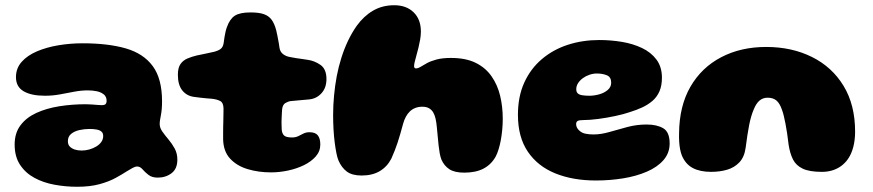

<svg xmlns="http://www.w3.org/2000/svg" viewBox="-20 -646 3338 734"><path d="M274.5 68Q231 68 188.5 60.2Q146 52.5 111.8 34Q77.5 15.5 56.8 -15.8Q36 -47 36 -93.5Q36 -137.5 58.5 -167.2Q81 -197 119.5 -214.5Q158 -232 206.8 -239.8Q255.5 -247.5 308 -247.5Q320 -247.5 331.8 -246.5Q343.5 -245.5 353.5 -244.8Q363.5 -244 369 -244Q379.5 -244 383.5 -248Q387.5 -252 387.5 -260.5Q387.5 -266.5 386 -271.2Q384.5 -276 381.5 -280.2Q378.5 -284.5 374 -287Q365 -294 349.5 -297.2Q334 -300.5 315.5 -300.5Q291 -300.5 264.2 -295.5Q237.5 -290.5 209.5 -285.2Q181.5 -280 152 -280Q99.5 -280 70.2 -297.2Q41 -314.5 41 -351Q41 -385 62.8 -409.5Q84.5 -434 121.5 -449.8Q158.5 -465.5 203.8 -473Q249 -480.5 295.5 -480.5Q393 -480.5 460.8 -461Q528.5 -441.5 564 -393.2Q599.5 -345 599.5 -258.5Q599.5 -241 598.2 -228Q597 -215 595 -205Q593 -195 591.8 -187.2Q590.5 -179.5 590.5 -172Q590.5 -157.5 600.5 -143.2Q610.5 -129 624 -113Q637.5 -97 647.8 -78.2Q658 -59.5 658 -36Q658 -0.5 635.8 16.2Q613.5 33 583 33Q561 33 547.5 22.5Q534 12 524.8 1.2Q515.5 -9.5 504.5 -9.5Q497 -9.5 486.8 -4Q476.5 1.5 463 10Q447 20.5 422 34.2Q397 48 360.8 58Q324.5 68 274.5 68ZM292 -70.5Q307 -70.5 321.2 -74.5Q335.5 -78.5 347.8 -85.8Q360 -93 367.2 -103.2Q374.5 -113.5 374.5 -126Q374.5 -137 368 -142.8Q361.5 -148.5 349.5 -150.8Q337.5 -153 322.5 -153Q303 -153 283.8 -148.8Q264.5 -144.5 252 -134.2Q239.5 -124 239.5 -106Q239.5 -93 247 -85.5Q254.5 -78 266.2 -74.2Q278 -70.5 292 -70.5Z M1016 13Q968 13 926.5 0.5Q885 -12 859.5 -39.8Q834 -67.5 833 -113.5Q833 -124.5 833 -136.5Q833 -148.5 833.2 -161Q833.5 -173.5 833.8 -185.5Q834 -197.5 834.2 -209.2Q834.5 -221 834.5 -231.5Q834 -253.5 821.5 -260Q809 -266.5 789.5 -268.5Q779 -269.5 768.2 -270.2Q757.5 -271 746.2 -272.5Q735 -274 722.5 -275.5Q694 -279 677 -300.2Q660 -321.5 660 -360Q660 -387 670 -401.2Q680 -415.5 696.8 -422.5Q713.5 -429.5 732.5 -434Q753 -438 770 -441.8Q787 -445.5 800.5 -448.5Q814 -452 823.2 -458.8Q832.5 -465.5 835 -481.5Q836.5 -493 838.2 -503.8Q840 -514.5 842.2 -524.5Q844.5 -534.5 847.5 -542.5Q858.5 -573.5 877.8 -586Q897 -598.5 938 -598.5Q970 -598.5 989 -591.8Q1008 -585 1018.8 -570Q1029.5 -555 1036 -530Q1038.5 -519 1040.2 -510.8Q1042 -502.5 1043.2 -495Q1044.5 -487.5 1046 -480Q1047.5 -472.5 1048.5 -463Q1051 -447.5 1062.2 -439Q1073.5 -430.5 1088.5 -428Q1101 -425.5 1111.8 -423.8Q1122.5 -422 1133 -420.8Q1143.5 -419.5 1155 -417.5Q1182 -414 1205 -398Q1228 -382 1228 -344Q1228 -310.5 1209.2 -289.8Q1190.5 -269 1162.5 -266Q1142.5 -264 1123.2 -262.5Q1104 -261 1091 -259.5Q1080.5 -258 1070.5 -251.8Q1060.5 -245.5 1058.5 -228Q1058 -220.5 1057.5 -212.5Q1057 -204.5 1056.8 -196.5Q1056.5 -188.5 1056.2 -180.5Q1056 -172.5 1056.5 -165.2Q1057 -158 1057 -150.5Q1058 -136 1065.8 -128.2Q1073.5 -120.5 1096.5 -120.5Q1110 -120.5 1120.2 -125.5Q1130.5 -130.5 1140.2 -135.5Q1150 -140.5 1163 -140.5Q1185.5 -140.5 1195 -128.5Q1204.5 -116.5 1204.5 -93.5Q1204.5 -67.5 1187 -47.8Q1169.5 -28 1141.8 -14.5Q1114 -1 1081 6Q1048 13 1016 13Z M1362.5 25Q1326 25 1305.8 9.8Q1285.5 -5.5 1274 -32.5Q1269.5 -43 1266 -60.8Q1262.5 -78.5 1259.5 -101.8Q1256.5 -125 1255 -151.5Q1253.5 -178 1253.5 -206.5Q1253.5 -243 1257 -280.5Q1260.5 -318 1267.2 -354Q1274 -390 1284.8 -424.2Q1295.5 -458.5 1310.2 -489.5Q1325 -520.5 1343.5 -547Q1370.5 -584.5 1406 -605.2Q1441.5 -626 1487 -626Q1533.5 -626 1561.2 -599Q1589 -572 1589 -525.5Q1589 -510.5 1586.2 -494.8Q1583.5 -479 1579.8 -464Q1576 -449 1572.2 -435.2Q1568.5 -421.5 1565.8 -410.8Q1563 -400 1563 -393.5Q1563 -384.5 1570 -384.5Q1578 -384.5 1587.8 -390.5Q1597.5 -396.5 1612 -404.5Q1626.5 -412.5 1648.8 -418.5Q1671 -424.5 1704 -424.5Q1760.5 -424.5 1798.5 -405.8Q1836.5 -387 1859.2 -354.2Q1882 -321.5 1892 -279.8Q1902 -238 1902 -192Q1902 -171 1900 -150Q1898 -129 1894.5 -110Q1891 -91 1886 -75Q1881 -59 1875 -47.5Q1858 -17 1828.5 -1.5Q1799 14 1754.5 14Q1718 14 1698 1Q1678 -12 1667.5 -36Q1663.5 -46.5 1661 -60Q1658.5 -73.5 1656.8 -89.5Q1655 -105.5 1653.5 -123.2Q1652 -141 1650 -159.5Q1648.5 -177.5 1645.2 -192Q1642 -206.5 1636 -216.5Q1630 -226.5 1620 -232.2Q1610 -238 1594.5 -238Q1579.5 -238 1567.5 -233.2Q1555.5 -228.5 1546.8 -220Q1538 -211.5 1531.8 -200Q1525.5 -188.5 1521.5 -174.5Q1515.5 -152 1510.2 -134Q1505 -116 1500 -100.8Q1495 -85.5 1489.2 -70.8Q1483.5 -56 1476 -39.5Q1460 -8.5 1431.8 8.2Q1403.5 25 1362.5 25Z M2258 44Q2170 44 2102.8 16.8Q2035.5 -10.5 1997.8 -66.2Q1960 -122 1960 -207Q1960 -277 1984.2 -330.2Q2008.5 -383.5 2051.5 -420Q2094.5 -456.5 2150.8 -474.8Q2207 -493 2271 -493Q2314.5 -493 2357 -486Q2399.5 -479 2434.2 -462.5Q2469 -446 2489.8 -418Q2510.5 -390 2510.5 -349Q2510.5 -318.5 2501 -296.8Q2491.5 -275 2474.2 -260.2Q2457 -245.5 2434.8 -235.2Q2412.5 -225 2386.5 -217Q2365 -209.5 2332.2 -202.5Q2299.5 -195.5 2266.5 -191.2Q2233.5 -187 2210.5 -187Q2195 -187 2188.8 -183.8Q2182.5 -180.5 2182.5 -171.5Q2182.5 -165 2185.5 -158.5Q2188.5 -152 2195 -146.5Q2204 -138 2217.5 -135Q2231 -132 2249 -132Q2277.5 -132 2310.2 -141.5Q2343 -151 2378.5 -160.5Q2414 -170 2452 -170Q2491.5 -170 2515.8 -155.5Q2540 -141 2540 -97.5Q2540 -61 2516.5 -34Q2493 -7 2453 10.2Q2413 27.5 2362.5 35.8Q2312 44 2258 44ZM2233.5 -280Q2251 -280 2270.2 -285.2Q2289.5 -290.5 2303 -301.8Q2316.5 -313 2316.5 -330Q2316.5 -351.5 2300 -358.2Q2283.5 -365 2261.5 -365Q2247.5 -365 2233.5 -360.2Q2219.5 -355.5 2208.2 -347.2Q2197 -339 2190 -328.2Q2183 -317.5 2183 -305Q2183 -294 2189 -288.8Q2195 -283.5 2206.5 -281.8Q2218 -280 2233.5 -280Z M2698.5 11Q2656 11 2628.2 -3.8Q2600.5 -18.5 2586.5 -52Q2582.5 -62.5 2580 -75.5Q2577.5 -88.5 2576.5 -103.8Q2575.5 -119 2576 -136.5Q2577 -241 2619.5 -314.5Q2662 -388 2737 -427.2Q2812 -466.5 2909 -466.5Q3007 -466.5 3084 -428.2Q3161 -390 3205 -317.5Q3249 -245 3249 -142.5Q3249 -126.5 3247.2 -112Q3245.5 -97.5 3242.2 -84.8Q3239 -72 3234 -60.5Q3219 -26 3190 -7.5Q3161 11 3122 11Q3074.5 11 3048.8 -1.2Q3023 -13.5 3011.5 -36.5Q3000 -59.5 2995 -91.5Q2992 -116.5 2989 -136.8Q2986 -157 2982.8 -173.2Q2979.5 -189.5 2976.5 -202.5Q2973.5 -215.5 2969.5 -226Q2961 -251 2948.2 -261.8Q2935.5 -272.5 2914.5 -272.5Q2896.5 -272.5 2883.5 -261.5Q2870.5 -250.5 2861 -226.5Q2856 -215 2851.8 -200.5Q2847.5 -186 2844 -168.2Q2840.5 -150.5 2837.2 -128.8Q2834 -107 2830.5 -81Q2825.5 -45 2806.2 -25Q2787 -5 2759.2 3Q2731.5 11 2698.5 11Z"/></svg>

Font: Gluten ExtraBold
Style: Regular
Weight: 800
Designer: Tyler Finck
Foundry: Etcetera Type Company
Version: Version 1.300